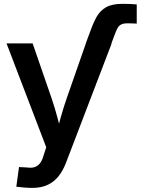

<svg xmlns="http://www.w3.org/2000/svg" viewBox="-20 -750 732 977"><path d="M416.5 -529.3 438 -586.9Q453.6 -631.8 471.4 -663.8Q489.3 -695.8 519.8 -713.1Q550.3 -730.5 603.5 -730.5Q625.5 -730.5 644 -729.7Q662.6 -729 675.8 -727.5V-629.9Q667 -630.4 653.1 -630.9Q639.2 -631.3 628.4 -631.3Q608.4 -631.3 597.2 -625.7Q585.9 -620.1 579.3 -608.9Q572.8 -597.7 566.4 -580.6L546.9 -529.3ZM63 200.2 76.7 100.1 116.7 102.1Q139.2 105.5 155.3 100.6Q171.4 95.7 182.9 81.5Q194.3 67.4 201.2 42.5L215.3 -0.5L13.2 -529.3H146L243.2 -248Q259.3 -200.7 271.7 -153.6Q284.2 -106.4 296.9 -58.6H263.2Q275.9 -106.4 289.3 -153.8Q302.7 -201.2 318.8 -248L417 -529.3H548.3L315.9 78.1Q299.8 120.1 276.6 148.4Q253.4 176.8 220.9 191.4Q188.5 206.1 145.5 206.1Q122.6 206.1 101.1 204.1Q79.6 202.1 63 200.2Z"/></svg>

Font: Inter 24pt SemiBold
Style: Regular
Weight: 600
Designer: Rasmus Andersson
Foundry: rsms
Version: Version 4.001;git-66647c0bb